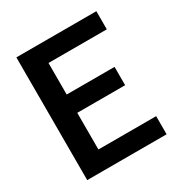

<svg xmlns="http://www.w3.org/2000/svg" viewBox="-150 -734 799 844"><g transform="rotate(-30 250.0 -311.5)"><path d="M51 0V-623H457V-531H161V-371H404V-278H161V-92H454V0Z"/></g></svg>

Font: Inconsolata
Style: Bold
Weight: 700
Monospace: yes
Designer: Raph Levien, Cyreal, Brenton Simpson
Foundry: Raph Levien, Cyreal, Google
Version: Version 3.100; ttfautohint (v1.8.4.7-5d5b)